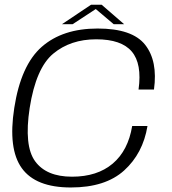

<svg xmlns="http://www.w3.org/2000/svg" viewBox="-20 -804 740 828"><path d="M285.5 4.5Q434.5 4.5 515.5 -69Q596.5 -142.5 616 -260.5H550Q532.5 -154.5 465.8 -98.2Q399 -42 290.5 -42Q180 -42 131.5 -108.5Q83 -175 108 -338.5Q135 -510.5 209.5 -572.5Q284 -634.5 395 -634.5Q503.5 -634.5 548.2 -581.8Q593 -529 577.5 -418H644Q661 -541 605.8 -611Q550.5 -681 401 -681Q250 -681 160 -602Q70 -523 41.5 -338.5Q14 -162 74 -78.8Q134 4.5 285.5 4.5ZM247 -699.5H293L393 -765L470.5 -699.5H515.5L418.5 -783.5H372.5Z"/></svg>

Font: Anybody SemiExpanded Light
Style: Italic
Weight: 300
Width: 6
Italic angle: -10°
Version: Version 1.113;gftools[0.9.25]